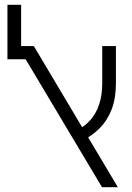

<svg xmlns="http://www.w3.org/2000/svg" viewBox="-20 -780 552 800"><path d="M405 0 54 -588H121L471 0ZM11 -533V-588H112V-533ZM11 -557V-760H68V-557ZM321 -193 302 -238Q335 -255 358 -281.5Q381 -308 393.5 -346Q406 -384 406 -434V-588H463V-433Q463 -371 445.5 -325Q428 -279 396 -246.5Q364 -214 321 -193Z"/></svg>

Font: Noto Sans Hebrew SemiCondensed Light
Style: Regular
Weight: 300
Width: 4
Designer: Monotype Design Team
Foundry: Monotype Imaging Inc.
Version: Version 2.003